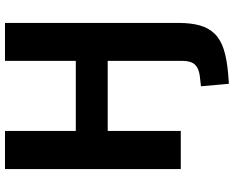

<svg xmlns="http://www.w3.org/2000/svg" viewBox="-104 -641 938 770"><g transform="rotate(-90 365.0 -256.0)"><path d="M414 193 404 81 447 76Q477 72 491.5 56Q506 40 506 5V-293H225V0H72V-705H225V-421H506V-705H658V-8Q658 41 648 76.5Q638 112 614.5 136Q591 160 551.5 172.5Q512 185 454 190Z"/></g></svg>

Font: Nunito Sans 10pt SemiCondensed ExtraBold
Style: Regular
Weight: 800
Width: 4
Designer: Vernon Adams
Foundry: Vernon Adams
Version: Version 3.101;gftools[0.9.27]